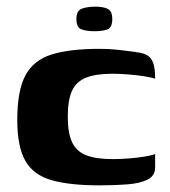

<svg xmlns="http://www.w3.org/2000/svg" viewBox="-20 -552 513 578"><path d="M280 6Q190 6 135.5 -9.5Q81 -25 56.5 -67.5Q32 -110 32 -191Q32 -279 56.5 -325Q81 -371 135.5 -388Q190 -405 280 -405Q306 -405 330.5 -402.5Q355 -400 390 -395Q410 -393 422.5 -386Q435 -379 441 -363Q447 -347 447 -315Q436 -319 413.5 -322.5Q391 -326 365 -328Q339 -330 319 -330Q268 -330 238.5 -318Q209 -306 196.5 -278Q184 -250 184 -201Q184 -153 196.5 -125Q209 -97 238.5 -85Q268 -73 319 -73Q342 -73 367.5 -75Q393 -77 414.5 -80.5Q436 -84 447 -88V-48Q447 -23 424.5 -11.5Q402 0 364 3Q326 6 280 6ZM265 -458Q241 -458 225.5 -463.5Q210 -469 210 -495Q210 -520 226.5 -526Q243 -532 267 -532Q290 -532 304 -525.5Q318 -519 318 -495Q318 -469 303.5 -463.5Q289 -458 265 -458Z"/></svg>

Font: r_Genos
Style: Bold
Weight: 700
Designer: Robert E. Leuschke
Foundry: Robert E. Leuschke
Version: Version 2.000;June 29, 2024;FontCreator 14.0.0.2814 32-bit